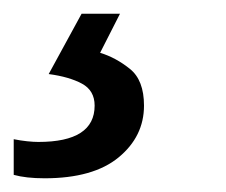

<svg xmlns="http://www.w3.org/2000/svg" viewBox="-105 -20 330 280"><path d="M-40 240Q-67 240 -85 235V183Q-75 185 -65.5 186Q-56 187 -49 187Q33 187 33 134Q33 112 14.5 102Q-4 92 -34 88L14 0H70L41 57Q64 64 84.5 80.5Q105 97 105 134Q105 179 68 209.5Q31 240 -40 240Z"/></svg>

Font: Noto IKEA Latin
Style: Italic
Weight: 400
Italic angle: -12°
Designer: Monotype Design Team
Foundry: Monotype Imaging Inc.
Version: Version 1.0